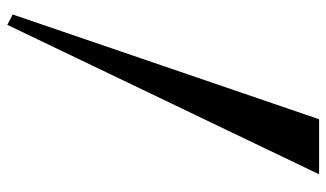

<svg xmlns="http://www.w3.org/2000/svg" viewBox="-208 -632 912 537"><g transform="rotate(90 248.5 -364.0)"><path d="M50 72 468 -800H314L21 57Z"/></g></svg>

Font: Sinistre
Style: Bold
Weight: 700
Designer: Jules Durand
Foundry: Collletttivo
Version: Version 69.420;Glyphs 3.2 (3217)